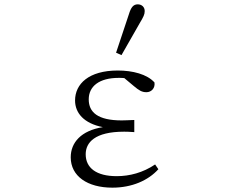

<svg xmlns="http://www.w3.org/2000/svg" viewBox="-20 -851 1040 885"><path d="M498 14C588 14 663 -19 710 -71L695 -93C639 -55 577 -39 518 -39C424 -39 375 -77 375 -140C375 -194 417 -244 552 -244C563 -244 571 -244 599 -242V-298C571 -297 556 -296 541 -296C430 -296 389 -334 389 -393C389 -453 437 -492 527 -492C537 -492 545 -492 553 -491L596 -455C621 -434 634 -426 655 -426C678 -426 696 -445 692 -471C658 -509 591 -526 523 -526C389 -526 326 -464 326 -388C326 -330 367 -282 454 -265C354 -249 306 -194 306 -126C306 -39 383 14 498 14ZM515 -608 540 -597 625 -746C641 -773 647 -784 647 -800C647 -819 633 -831 615 -831C595 -831 584 -818 574 -785Z"/></svg>

Font: Kiri Minchoo Light
Style: Regular
Weight: 300
Designer: Ryoko NISHIZUKA 西塚涼子 (kana & ideographs); Frank Grießhammer (Latin, Greek & Cyrillic);
akenotsuki.com/eyeben/fonts/ (U+
Foundry: Adobe
akenotsuki.com/eyeben/fonts/
Version: Version 4.002;hotconv 1.0.119;makeotfexe 2.5.65604